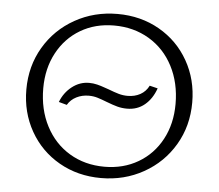

<svg xmlns="http://www.w3.org/2000/svg" viewBox="-49 -719 889 780"><g transform="rotate(5 395.0 -329.0)"><path d="M57 -326Q57 -422 102.5 -499Q148 -576 226.5 -620Q305 -664 400 -664Q495 -664 571 -620.5Q647 -577 690 -501Q733 -425 733 -332Q733 -236 687.5 -159Q642 -82 563.5 -38Q485 6 390 6Q295 6 219 -37.5Q143 -81 100 -157Q57 -233 57 -326ZM666 -320Q666 -406 631 -473.5Q596 -541 533 -578.5Q470 -616 390 -616Q313 -616 253 -580.5Q193 -545 159 -481.5Q125 -418 125 -337Q125 -251 160 -183.5Q195 -116 257.5 -78.5Q320 -41 400 -41Q477 -41 537.5 -76.5Q598 -112 632 -175.5Q666 -239 666 -320ZM193 -287Q208 -326 239.5 -350.5Q271 -375 309 -375Q326 -375 342 -371Q358 -367 371.5 -362Q385 -357 389 -356Q415 -346 432.5 -341Q450 -336 469 -336Q498 -336 520.5 -348.5Q543 -361 555 -385L588 -377Q573 -334 543 -309Q513 -284 471 -284Q450 -284 431.5 -289Q413 -294 387 -304Q364 -313 347.5 -318Q331 -323 312 -323Q285 -323 262 -311.5Q239 -300 226 -278Z"/></g></svg>

Font: Ysabeau Infant Semilight
Style: Regular
Weight: 300
Designer: Christian Thalmann (Catharsis Fonts)
Version: Version 0.003